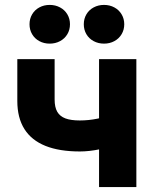

<svg xmlns="http://www.w3.org/2000/svg" viewBox="-20 -754 620 774"><path d="M49.8 -347.1V-515.6H200.2V-352.9Q200.2 -321.8 210.8 -303.4Q221.5 -285 243.6 -276.7Q265.6 -268.4 302 -268.4Q337.4 -268.4 373 -275.7Q408.6 -283 452.7 -298.2V-173.2Q425.4 -161.2 382.4 -152.3Q339.4 -143.4 302 -143.4Q219.5 -143.4 163.4 -165.8Q107.2 -188.3 78.5 -233.6Q49.8 -279 49.8 -347.1ZM379.3 -515.6H529.7V0H379.3ZM317.8 -656.2Q317.8 -678.3 328.3 -696.2Q338.8 -714.1 357.5 -724.1Q376.3 -734.2 399.3 -734.2Q422.4 -734.2 441 -724.1Q459.6 -714.1 470.2 -696.2Q480.9 -678.3 480.9 -656.2Q480.9 -634 470.2 -616.1Q459.6 -598.2 441 -588.2Q422.4 -578.1 399.3 -578.1Q376.3 -578.1 357.5 -588.2Q338.8 -598.2 328.3 -616.1Q317.8 -634 317.8 -656.2ZM99 -656.2Q99 -678.3 109.5 -696.2Q120 -714.1 138.6 -724.1Q157.2 -734.2 180.3 -734.2Q203.3 -734.2 222.1 -724.1Q240.8 -714.1 251.5 -696.2Q262.1 -678.3 262.1 -656.2Q262.1 -634 251.5 -616.1Q240.8 -598.2 222.1 -588.2Q203.3 -578.1 180.3 -578.1Q157.2 -578.1 138.6 -588.2Q120 -598.2 109.5 -616.1Q99 -634 99 -656.2Z"/></svg>

Font: Intratopia Thin
Style: Regular
Weight: 100
Designer: Rasmus Andersson
Foundry: rsms
Version: Version 3.000;Glyphs 3.2.3 (3260)